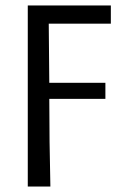

<svg xmlns="http://www.w3.org/2000/svg" viewBox="-20 -506 453 705"><path d="M82 179V-486H387V-419H159L161 -202H367V-143H161Q161 -62 162 14.5Q163 91 165 179Z"/></svg>

Font: Swei Fan Sans CJK TC
Style: Regular
Weight: 400
Version: Version 2.130